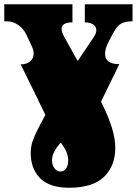

<svg xmlns="http://www.w3.org/2000/svg" viewBox="-20 -736 642 901"><path d="M304 145Q212 145 168 100Q124 55 124 -19Q124 -39 129 -59.5Q134 -80 149 -112Q164 -144 193 -197L162 -260Q160 -266 157.5 -271Q155 -276 152.5 -281Q150 -286 147 -291L142 -302Q138 -310 134 -318Q130 -326 126 -334L77 -434Q106 -434 122 -448.5Q138 -463 138 -485Q138 -501 129 -519L105 -571Q91 -601 66 -618.5Q41 -636 12 -636H0V-716H320V-631Q269 -631 269 -600Q269 -585 281 -564L343 -452H346L422 -565Q432 -581 432 -594Q432 -611 417.5 -621Q403 -631 378 -631V-716H602V-636Q567 -636 548 -625Q529 -614 513 -584L491 -543Q473 -509 473 -484Q473 -435 540 -435L454 -259Q489 -189 505 -137Q521 -85 521 -42Q521 42 468.5 93.5Q416 145 304 145ZM263 69Q280 69 290 55Q300 41 300 16Q300 -23 265 -67Q243 -42 233.5 -22Q224 -2 224 16Q224 38 235.5 53.5Q247 69 263 69Z"/></svg>

Font: Danfo
Style: Regular
Weight: 400
Designer: Seyi Olusanya, David Udoh, Eyiyemi Adegbite, Mirko Velimirović
Version: Version 1.000